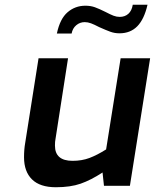

<svg xmlns="http://www.w3.org/2000/svg" viewBox="-20 -781 651 807"><path d="M81 -120Q81 -153 86 -181L142 -536H266L213 -195Q211 -187 211 -169Q211 -105 285 -105Q324 -105 356 -117Q388 -129 426 -153L487 -536H611L526 0H417L411 -56Q362 -24 319 -9Q276 6 215 6Q148 6 114.5 -27Q81 -60 81 -120ZM339 -757Q361 -757 379 -750.5Q397 -744 423 -731Q444 -720 457 -715Q470 -710 483 -710Q505 -710 519.5 -723Q534 -736 538 -761H600Q586 -700 557 -670.5Q528 -641 482 -641Q462 -641 444 -647.5Q426 -654 397 -667Q376 -678 362.5 -683Q349 -688 336 -688Q316 -688 300.5 -675Q285 -662 281 -640H219Q232 -702 264 -729.5Q296 -757 339 -757Z"/></svg>

Font: Exo SemiBold
Style: Italic
Weight: 600
Italic angle: -9°
Designer: Natanael Gama
Foundry: Natanael Gama
Version: Version 1.500; ttfautohint (v1.6)